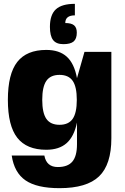

<svg xmlns="http://www.w3.org/2000/svg" viewBox="-20 -770 650 1000"><path d="M381 -363 420 -500H560V-50Q560 87 496 148.5Q432 210 290 210Q172 210 113 169.5Q54 129 41 40H211Q222 100 281 100Q333 100 357 71.5Q381 43 381 -19V-132Q366 -59 327 -24.5Q288 10 221 10Q119 10 70 -52.5Q21 -115 21 -250Q21 -385 70 -447.5Q119 -510 221 -510Q289 -510 328 -474.5Q367 -439 381 -363ZM358.5 -349Q337 -380 290 -380Q243 -380 221.5 -349Q200 -318 200 -250Q200 -182 221.5 -151Q243 -120 290 -120Q337 -120 358.5 -151Q380 -182 380 -250Q380 -318 358.5 -349ZM240 -630Q240 -693 271 -721.5Q302 -750 370 -750V-690Q320 -690 320 -650Q352 -650 366 -638Q380 -626 380 -600Q380 -568 363.5 -554Q347 -540 310 -540Q273 -540 256.5 -561.5Q240 -583 240 -630Z"/></svg>

Font: Fivo Sans Modern Heavy
Style: Regular
Weight: 900
Designer: Alexander Slobzheninov
Foundry: Alexander Slobzheninov
Version: 1.0